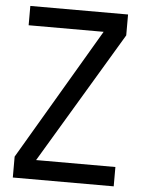

<svg xmlns="http://www.w3.org/2000/svg" viewBox="-53 -791 606 822"><g transform="rotate(5 250.0 -380.0)"><path d="M33.2 -10.7V-100.6L366.2 -666H43.9V-749H463.9V-659.2L126 -93.8H466.8V-10.7Z"/></g></svg>

Font: MotoyaLCedar
Style: W3 mono
Weight: 400
Version: Version 1.01